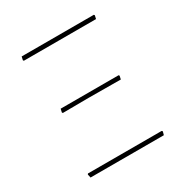

<svg xmlns="http://www.w3.org/2000/svg" viewBox="-150 -758 844 878"><g transform="rotate(-30 272.0 -318.5)"><path d="M82 -615 79 -619 83 -637H464L467 -633L463 -615ZM117 -319 114 -323 118 -341H424L427 -337L423 -319L253 -320ZM79 0 75 -18 78 -22H467L471 -18L466 0Z"/></g></svg>

Font: Alegreya Sans Thin
Style: Regular
Weight: 100
Designer: Juan Pablo del Peral
Foundry: Huerta Tipografica
Version: Version 2.007